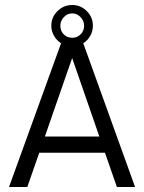

<svg xmlns="http://www.w3.org/2000/svg" viewBox="-20 -749 577 769"><path d="M448.2 0 400.4 -137.2H137.2L89.4 0H16.1L224.6 -575.7Q206.5 -587.4 196 -606Q185.5 -624.5 185.5 -646Q185.5 -680.2 210.2 -704.6Q234.9 -729 269.5 -729Q303.2 -729 327.6 -704.6Q352.1 -680.2 352.1 -646Q352.1 -624.5 341.6 -605.7Q331.1 -586.9 313.5 -575.7L521 0ZM269.5 -695.3Q249.5 -695.3 235.6 -680.4Q221.7 -665.5 221.7 -646Q221.7 -625 235.4 -611.3Q249 -597.7 269.5 -597.7Q289.1 -597.7 303 -611.6Q316.9 -625.5 316.9 -646Q316.9 -665.5 302.7 -680.4Q288.6 -695.3 269.5 -695.3ZM159.7 -202.1H377.9L269 -516.6Z"/></svg>

Font: Now
Style: Regular
Weight: 400
Designer: Alfredo Marco Pradil
Foundry: Alfredo Marco Pradil
Version: Version 1.200;hotconv 1.0.109;makeotfexe 2.5.65596